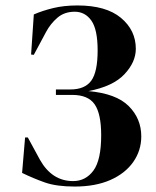

<svg xmlns="http://www.w3.org/2000/svg" viewBox="-20 -669 572 704"><path d="M254 15Q187 15 144.5 0Q102 -15 61 -35L72 -165H82L126 -84Q170 -5 248 -5Q294 -5 322.5 -43.5Q351 -82 351 -173Q351 -252 327 -286.5Q303 -321 245 -321H185V-341H238Q291 -341 314.5 -373Q338 -405 338 -484Q338 -561 315 -593.5Q292 -626 254 -626Q216 -626 190.5 -604Q165 -582 149 -552L104 -468L94 -469L104 -616Q136 -630 175.5 -639.5Q215 -649 264 -649Q369 -649 423.5 -603.5Q478 -558 478 -490Q478 -441 436 -396.5Q394 -352 304 -335Q406 -326 452 -280Q498 -234 498 -169Q498 -117 468.5 -75Q439 -33 384.5 -9Q330 15 254 15Z"/></svg>

Font: DeepMind Serif Display
Style: Regular
Weight: 400
Designer: Frank Grießhammer / Modifications: Colophon Foundry
Foundry: Colophon Foundry
Version: Version 5.003; ttfautohint (v1.8.2)